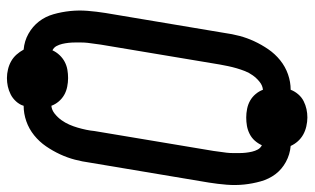

<svg xmlns="http://www.w3.org/2000/svg" viewBox="-192 -638 885 540"><g transform="rotate(90 250.0 -367.5)"><path d="M199 55Q187 55 174.5 52Q162 49 151.5 43Q141 37 133 28Q125 19 119 8Q95 6 74.5 -5.5Q54 -17 40 -35Q26 -53 19.5 -76Q13 -99 10.5 -123Q8 -147 10 -172Q12 -197 16 -222L72 -556Q75 -578 80.5 -599Q86 -620 95.5 -640.5Q105 -661 118 -680Q131 -699 149 -713.5Q167 -728 188.5 -735.5Q210 -743 232 -743Q236 -754 244.5 -764Q253 -774 264 -779.5Q275 -785 286.5 -787.5Q298 -790 310 -790Q322 -790 335 -787Q348 -784 358.5 -778Q369 -772 377 -763Q385 -754 390 -743Q414 -741 435 -729.5Q456 -718 469.5 -700Q483 -682 489.5 -659Q496 -636 498.5 -612Q501 -588 499 -563Q497 -538 493 -513L437 -179Q434 -157 428.5 -136Q423 -115 413.5 -94.5Q404 -74 391 -55Q378 -36 360 -21.5Q342 -7 320.5 0.5Q299 8 277 8Q274 19 265 29Q256 39 245 44.5Q234 50 222.5 52.5Q211 55 199 55ZM277 -70Q289 -71 299.5 -79.5Q310 -88 317.5 -98.5Q325 -109 330 -120.5Q335 -132 338.5 -144Q342 -156 344.5 -168Q347 -180 348 -191L404 -526Q405 -535 406.5 -544.5Q408 -554 409 -563Q410 -572 410 -581Q410 -590 410 -599Q410 -608 409 -617Q408 -626 406 -634.5Q404 -643 400 -650.5Q396 -658 388 -662Q383 -651 375 -642Q367 -633 356 -627.5Q345 -622 333.5 -620Q322 -618 310 -618Q298 -618 285.5 -620.5Q273 -623 262.5 -629Q252 -635 244 -644.5Q236 -654 232 -665Q220 -664 209.5 -655.5Q199 -647 191.5 -636.5Q184 -626 179.5 -614.5Q175 -603 171.5 -591Q168 -579 165.5 -567Q163 -555 161 -544L105 -209Q104 -200 102.5 -190.5Q101 -181 100 -172Q99 -163 99 -154Q99 -145 99 -136Q99 -127 100 -118Q101 -109 103 -100.5Q105 -92 109 -84.5Q113 -77 121 -73Q126 -84 134.5 -93Q143 -102 153.5 -107.5Q164 -113 175.5 -115Q187 -117 199 -117Q211 -117 223.5 -114.5Q236 -112 246.5 -106Q257 -100 265 -90.5Q273 -81 277 -70Z"/></g></svg>

Font: Iosevka Term Curly Semibold
Style: Italic
Weight: 600
Italic angle: -9°
Designer: Belleve Invis
Foundry: Belleve Invis
Version: Version 32.3.0